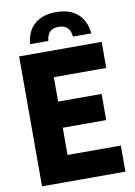

<svg xmlns="http://www.w3.org/2000/svg" viewBox="-101 -1013 755 1077"><g transform="rotate(-10 276.0 -474.5)"><path d="M49 0V-740H519V-591.5H220.5V-452.5H468V-303.5H220.5V-148.5H524V0ZM121 -797Q128 -871 173.2 -910Q218.5 -949 295.5 -949Q372 -949 417.5 -910Q463 -871 470 -797H366Q361.5 -833.5 344.2 -849.2Q327 -865 295.5 -865Q264 -865 246.8 -849.2Q229.5 -833.5 225 -797Z"/></g></svg>

Font: Encode Sans Cnd XBd
Style: Regular
Weight: 800
Width: 3
Designer: Multiple Designers
Foundry: Impallari Type
Version: Version 3.002; ttfautohint (v1.8.3) -l 8 -r 50 -G 200 -x 14 